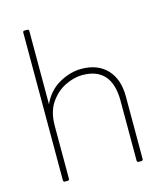

<svg xmlns="http://www.w3.org/2000/svg" viewBox="-112 -835 793 921"><g transform="rotate(-15 284.5 -375.0)"><path d="M476 0H462Q455 0 454 -8V-305Q454 -472 308 -472Q268 -472 224 -451Q180 -430 149 -385.5Q118 -341 118 -270V-8Q118 -1 110 0H96Q89 0 88 -8V-742Q88 -750 96 -750H110Q118 -750 118 -742V-378Q146 -440 201 -471Q256 -502 311 -502Q392 -502 438 -453.5Q484 -405 484 -319V-8Q484 -1 476 0Z"/></g></svg>

Font: YamahaIndonesia935. App Thin
Style: Regular
Weight: 100
Designer: Dalton Maag Ltd
Foundry: Dalton Maag Ltd
Version: Version 1.002